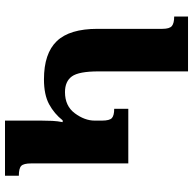

<svg xmlns="http://www.w3.org/2000/svg" viewBox="-22 -732 754 749"><g transform="rotate(90 354.5 -357.0)"><path d="M450 0H665V-54Q636 -54 626.5 -63.5Q617 -73 617 -102V-481H404V-426Q430 -426 440 -417Q450 -408 450 -378V-350Q450 -311 421.5 -272.5Q393 -234 339 -234Q297 -234 277.5 -261Q258 -288 258 -365V-714H44V-660Q70 -660 81 -651Q92 -642 92 -614V-361Q92 -252 140 -202Q188 -152 289 -152Q349 -152 386 -172Q423 -192 449 -225H456Q452 -205 451 -184.5Q450 -164 450 -142Z"/></g></svg>

Font: Noto Serif Armenian SemiCondensed Extra
Style: Regular
Weight: 800
Width: 4
Designer: Monotype Design Team
Foundry: Monotype Imaging Inc.
Version: Version 1.901